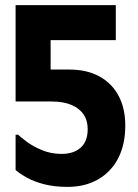

<svg xmlns="http://www.w3.org/2000/svg" viewBox="-20 -720 539 751"><path d="M178 -448H250Q320 -448 369 -421Q418 -394 444 -345Q470 -296 470 -229Q470 -155 442.5 -101.5Q415 -48 364 -18.5Q313 11 244 11Q192 11 152 0.5Q112 -10 84.5 -25.5Q57 -41 41 -55V-193H51Q60 -184 84 -166Q108 -148 143.5 -133Q179 -118 221 -118Q268 -118 295.5 -142.5Q323 -167 323 -215Q323 -249 306.5 -273Q290 -297 258.5 -310Q227 -323 182 -323H41V-382V-700H433V-563H178Z"/></svg>

Font: Phudu Light SemiBold
Style: Regular
Weight: 600
Version: Version 1.005;gftools[0.9.23]